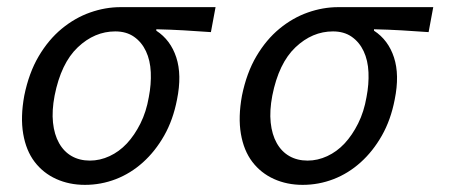

<svg xmlns="http://www.w3.org/2000/svg" viewBox="-20 -506 1270 538"><path d="M218 12Q174 12 137.5 -4.5Q101 -21 77 -52.5Q53 -84 45 -131Q37 -178 48 -238Q61 -302 88.5 -348.5Q116 -395 153 -425.5Q190 -456 232.5 -471Q275 -486 318 -486H584L571 -416Q529 -419 494.5 -421Q460 -423 418 -424V-420Q458 -394 474 -345Q490 -296 476 -227Q465 -170 440 -126Q415 -82 380.5 -51Q346 -20 304.5 -4Q263 12 218 12ZM232 -56Q260 -56 287 -68.5Q314 -81 335.5 -104Q357 -127 373.5 -160Q390 -193 397 -234Q404 -270 402.5 -303.5Q401 -337 389 -362.5Q377 -388 355.5 -403Q334 -418 303 -418Q245 -418 198 -373.5Q151 -329 133 -238Q125 -196 128.5 -162.5Q132 -129 145.5 -105Q159 -81 181 -68.5Q203 -56 232 -56Z M828 12Q784 12 747.5 -4.5Q711 -21 687 -52.5Q663 -84 655 -131Q647 -178 658 -238Q671 -302 698.5 -348.5Q726 -395 763 -425.5Q800 -456 842.5 -471Q885 -486 928 -486H1194L1181 -416Q1139 -419 1104.5 -421Q1070 -423 1028 -424V-420Q1068 -394 1084 -345Q1100 -296 1086 -227Q1075 -170 1050 -126Q1025 -82 990.5 -51Q956 -20 914.5 -4Q873 12 828 12ZM842 -56Q870 -56 897 -68.5Q924 -81 945.5 -104Q967 -127 983.5 -160Q1000 -193 1007 -234Q1014 -270 1012.5 -303.5Q1011 -337 999 -362.5Q987 -388 965.5 -403Q944 -418 913 -418Q855 -418 808 -373.5Q761 -329 743 -238Q735 -196 738.5 -162.5Q742 -129 755.5 -105Q769 -81 791 -68.5Q813 -56 842 -56Z"/></svg>

Font: Matigon Symbol
Style: Regular
Weight: 400
Designer: Paul D. Hunt
Foundry: Adobe Systems Incorporated
Version: Version 2.021;PS 2.000;hotconv 1.0.86;makeotf.lib2.5.63406